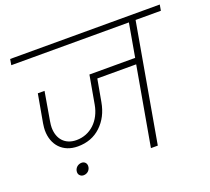

<svg xmlns="http://www.w3.org/2000/svg" viewBox="-127 -901 1179 1077"><g transform="rotate(-20 463.0 -363.0)"><path d="M27 -705H729L694 -506H421L391 -337C375 -246 311 -185 228 -185C160 -185 120 -230 120 -299C120 -307 121 -320 124 -337L153 -506H113L83 -338C80 -319 79 -306 79 -297C79 -209 134 -149 223 -149C278 -149 324 -166 361 -201C398 -236 421 -281 431 -337L455 -470H687L604 0H645L769 -705H920L926 -740H33ZM177 6C182 11 189 14 198 14C221 14 239 -4 239 -27C239 -44 227 -56 210 -56C187 -56 168 -38 168 -15C168 -6 171 1 177 6Z"/></g></svg>

Font: Momo Neue ExtLt
Style: Italic
Weight: 200
Italic angle: -10°
Designer: Ninad Kale (Devanagari), Jonny Pinhorn (Latin)
Foundry: Indian Type Foundry
Version: 4.004